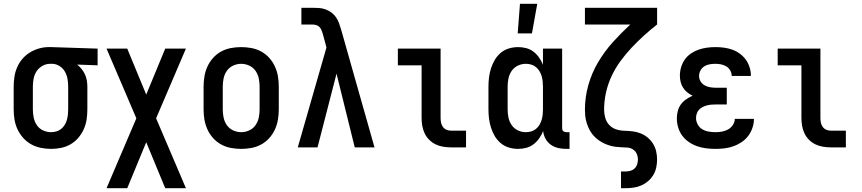

<svg xmlns="http://www.w3.org/2000/svg" viewBox="-20 -776 4540 1011"><path d="M249 8Q222 8 195 2.5Q168 -3 144.5 -16Q121 -29 102.5 -49.5Q84 -70 72.5 -94.5Q61 -119 56.5 -146Q52 -173 52 -200V-320Q52 -346 56 -372Q60 -398 70.5 -422Q81 -446 98 -466Q115 -486 137 -499.5Q159 -513 184.5 -520.5Q210 -528 236 -528H250L494 -520V-432L386 -436Q399 -426 409.5 -413Q420 -400 427 -385Q434 -370 437 -353.5Q440 -337 440 -320V-200Q440 -173 436 -146.5Q432 -120 421 -95.5Q410 -71 392.5 -50.5Q375 -30 352 -16.5Q329 -3 302.5 2.5Q276 8 249 8ZM249 -80Q263 -80 277 -84Q291 -88 302 -97Q313 -106 320.5 -118Q328 -130 332 -144Q336 -158 337.5 -172Q339 -186 339 -200V-320Q339 -340 335.5 -360.5Q332 -381 322 -398.5Q312 -416 294.5 -427.5Q277 -439 257 -440H244Q222 -440 203 -429Q184 -418 172.5 -400.5Q161 -383 157 -362Q153 -341 153 -320V-200Q153 -178 157.5 -156.5Q162 -135 174 -117Q186 -99 206.5 -89.5Q227 -80 249 -80Z M541 215 698 -153 541 -520H650L750 -278L850 -520H959L802 -153L959 215H850L750 -27L650 215Z M1250 8Q1223 8 1196 3Q1169 -2 1145 -15Q1121 -28 1102.5 -48.5Q1084 -69 1072.5 -94Q1061 -119 1056.5 -146Q1052 -173 1052 -200V-320Q1052 -347 1056.5 -374Q1061 -401 1072.5 -426Q1084 -451 1102.5 -471.5Q1121 -492 1145 -505Q1169 -518 1196 -523Q1223 -528 1250 -528Q1277 -528 1304 -523Q1331 -518 1355 -505Q1379 -492 1397.5 -471.5Q1416 -451 1427.5 -426Q1439 -401 1443.5 -374Q1448 -347 1448 -320V-200Q1448 -173 1443.5 -146Q1439 -119 1427.5 -94Q1416 -69 1397.5 -48.5Q1379 -28 1355 -15Q1331 -2 1304 3Q1277 8 1250 8ZM1250 -80Q1272 -80 1292.5 -89.5Q1313 -99 1325.5 -117Q1338 -135 1342.5 -156.5Q1347 -178 1347 -200V-320Q1347 -342 1342.5 -363.5Q1338 -385 1325.5 -403Q1313 -421 1292.5 -430.5Q1272 -440 1250 -440Q1228 -440 1207.5 -430.5Q1187 -421 1174.5 -403Q1162 -385 1157.5 -363.5Q1153 -342 1153 -320V-200Q1153 -178 1157.5 -156.5Q1162 -135 1174.5 -117Q1187 -99 1207.5 -89.5Q1228 -80 1250 -80Z M1548 0 1699 -526 1680 -597Q1677 -607 1673 -617Q1669 -627 1661.5 -634.5Q1654 -642 1643.5 -644.5Q1633 -647 1623 -647H1567V-735H1623Q1641 -735 1658.5 -734Q1676 -733 1693 -727Q1710 -721 1724.5 -710.5Q1739 -700 1749 -685.5Q1759 -671 1765 -654.5Q1771 -638 1776 -621L1952 0H1848L1752 -388L1652 0Z M2354 0Q2334 0 2313 -3.5Q2292 -7 2273.5 -16Q2255 -25 2240 -40Q2225 -55 2216 -74Q2207 -93 2203.5 -113.5Q2200 -134 2200 -155V-432H2075V-520H2300V-155Q2300 -142 2302.5 -130Q2305 -118 2312 -108Q2319 -98 2330.5 -93Q2342 -88 2354 -88H2434V0Z M2706 -600 2718 -756H2809L2781 -600ZM2708 8Q2684 8 2660 1Q2636 -6 2617 -22Q2598 -38 2585.5 -59Q2573 -80 2565.5 -103.5Q2558 -127 2555 -151.5Q2552 -176 2552 -200V-320Q2552 -344 2555 -368.5Q2558 -393 2565.5 -416.5Q2573 -440 2585.5 -461Q2598 -482 2617 -498Q2636 -514 2660 -521Q2684 -528 2708 -528Q2730 -528 2751 -522.5Q2772 -517 2789 -504Q2806 -491 2818.5 -473Q2831 -455 2839 -435V-520H2940V-103Q2940 -98 2941 -93.5Q2942 -89 2945.5 -86Q2949 -83 2953.5 -81.5Q2958 -80 2963 -80H2979V8H2963Q2941 8 2920 3.5Q2899 -1 2881 -13.5Q2863 -26 2852.5 -45.5Q2842 -65 2840 -86Q2832 -66 2819.5 -48Q2807 -30 2789.5 -16.5Q2772 -3 2751 2.5Q2730 8 2708 8ZM2749 -80Q2763 -80 2777 -84Q2791 -88 2802 -97Q2813 -106 2820.5 -118.5Q2828 -131 2832 -144.5Q2836 -158 2837.5 -172Q2839 -186 2839 -200V-320Q2839 -334 2837.5 -348Q2836 -362 2832 -375.5Q2828 -389 2820.5 -401.5Q2813 -414 2802 -423Q2791 -432 2777 -436Q2763 -440 2749 -440Q2727 -440 2707 -430.5Q2687 -421 2674.5 -403Q2662 -385 2657.5 -363.5Q2653 -342 2653 -320V-200Q2653 -178 2657.5 -156.5Q2662 -135 2674.5 -117Q2687 -99 2707 -89.5Q2727 -80 2749 -80Z M3250 215V127H3273Q3286 127 3299 123.5Q3312 120 3321.5 111Q3331 102 3335 89.5Q3339 77 3339 64Q3339 48 3332.5 33.5Q3326 19 3312.5 10.5Q3299 2 3283.5 1Q3268 0 3252.5 -0.5Q3237 -1 3221.5 -3Q3206 -5 3191 -9.5Q3176 -14 3162 -20.5Q3148 -27 3135 -36Q3122 -45 3111 -56Q3100 -67 3091.5 -80Q3083 -93 3077 -107.5Q3071 -122 3067 -137Q3063 -152 3061.5 -167.5Q3060 -183 3060 -198Q3060 -264 3078 -328Q3096 -392 3129.5 -448.5Q3163 -505 3207 -554Q3251 -603 3299 -647H3060V-735H3440V-647Q3404 -619 3370 -588Q3336 -557 3305 -524Q3274 -491 3247 -454Q3220 -417 3200.5 -375.5Q3181 -334 3171 -289Q3161 -244 3161 -198Q3161 -177 3167 -155.5Q3173 -134 3188 -118Q3203 -102 3224 -95Q3245 -88 3267 -87.5Q3289 -87 3310.5 -84.5Q3332 -82 3352.5 -74Q3373 -66 3390 -52Q3407 -38 3418.5 -19.5Q3430 -1 3435 20.5Q3440 42 3440 64Q3440 85 3435.5 106Q3431 127 3420 145.5Q3409 164 3392.5 178Q3376 192 3356.5 200.5Q3337 209 3315.5 212Q3294 215 3273 215Z M3748 8Q3723 8 3698.5 5Q3674 2 3651 -6Q3628 -14 3607.5 -28Q3587 -42 3572.5 -61.5Q3558 -81 3551 -105Q3544 -129 3544 -153Q3544 -172 3549 -191.5Q3554 -211 3565.5 -226.5Q3577 -242 3593 -253Q3609 -264 3627 -272Q3612 -279 3599 -289.5Q3586 -300 3577 -314Q3568 -328 3564 -344.5Q3560 -361 3560 -377Q3560 -400 3566.5 -422Q3573 -444 3586 -462.5Q3599 -481 3618 -494Q3637 -507 3658.5 -514.5Q3680 -522 3702.5 -525Q3725 -528 3747 -528Q3770 -528 3792.5 -525Q3815 -522 3836 -514.5Q3857 -507 3875.5 -493.5Q3894 -480 3907 -462Q3920 -444 3927 -422Q3934 -400 3934 -377V-376H3833Q3833 -391 3825.5 -404.5Q3818 -418 3805 -426Q3792 -434 3777 -437Q3762 -440 3747 -440Q3732 -440 3717 -437.5Q3702 -435 3689 -427Q3676 -419 3668.5 -405Q3661 -391 3661 -376Q3661 -361 3669 -347.5Q3677 -334 3690.5 -326.5Q3704 -319 3719.5 -316.5Q3735 -314 3750 -314H3807V-226H3750Q3738 -226 3726 -225Q3714 -224 3702.5 -221Q3691 -218 3680 -212.5Q3669 -207 3661 -198.5Q3653 -190 3649 -178Q3645 -166 3645 -155Q3645 -137 3654 -120.5Q3663 -104 3678.5 -95Q3694 -86 3712 -83Q3730 -80 3748 -80Q3765 -80 3782 -83Q3799 -86 3814 -94.5Q3829 -103 3839 -118Q3849 -133 3849 -150H3950Q3950 -126 3942 -102.5Q3934 -79 3919.5 -60Q3905 -41 3885 -27.5Q3865 -14 3842.5 -6Q3820 2 3796 5Q3772 8 3748 8Z M4354 0Q4334 0 4313 -3.5Q4292 -7 4273.5 -16Q4255 -25 4240 -40Q4225 -55 4216 -74Q4207 -93 4203.5 -113.5Q4200 -134 4200 -155V-432H4075V-520H4300V-155Q4300 -142 4302.5 -130Q4305 -118 4312 -108Q4319 -98 4330.5 -93Q4342 -88 4354 -88H4434V0Z"/></svg>

Font: Iosevka SS18 Semibold
Style: Regular
Weight: 600
Monospace: yes
Designer: Belleve Invis
Foundry: Belleve Invis
Version: Version 25.1.1; ttfautohint (v1.8.4)